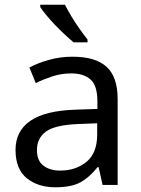

<svg xmlns="http://www.w3.org/2000/svg" viewBox="-20 -786 601 816"><path d="M288 -545Q386 -545 433 -502Q480 -459 480 -365V0H416L399 -76H395Q360 -32 321.5 -11Q283 10 215 10Q142 10 94 -28.5Q46 -67 46 -149Q46 -229 109 -272.5Q172 -316 303 -320L394 -323V-355Q394 -422 365 -448Q336 -474 283 -474Q241 -474 203 -461.5Q165 -449 132 -433L105 -499Q140 -518 188 -531.5Q236 -545 288 -545ZM314 -259Q214 -255 175.5 -227Q137 -199 137 -148Q137 -103 164.5 -82Q192 -61 235 -61Q303 -61 348 -98.5Q393 -136 393 -214V-262ZM256 -766Q267 -744 283.5 -716.5Q300 -689 318.5 -663Q337 -637 352 -618V-606H293Q276 -620 255 -639.5Q234 -659 213.5 -680.5Q193 -702 176.5 -722Q160 -742 151 -756V-766Z"/></svg>

Font: Noto Sans New Tai Lue
Style: Regular
Weight: 400
Designer: Monotype Design Team
Foundry: Monotype Imaging Inc.
Version: Version 2.003